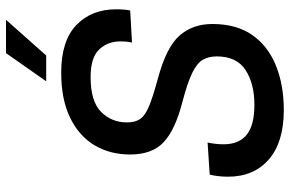

<svg xmlns="http://www.w3.org/2000/svg" viewBox="-183 -767 966 640"><g transform="rotate(-90 300.0 -447.0)"><path d="M253 16Q146 16 88.5 -34Q31 -84 31 -170Q31 -187 33 -203.5Q35 -220 38 -231L145 -238Q143 -230 141 -215Q139 -200 139 -185Q139 -134 170.5 -108Q202 -82 271 -82Q341 -82 386.5 -111.5Q432 -141 432 -208Q432 -234 421 -253.5Q410 -273 377.5 -289Q345 -305 280 -322Q187 -346 146 -384.5Q105 -423 105 -496Q105 -563 135.5 -614.5Q166 -666 227 -696Q288 -726 378 -726Q484 -726 536.5 -675.5Q589 -625 589 -543Q589 -530 588 -517Q587 -504 585 -496L478 -490Q480 -497 481 -507.5Q482 -518 482 -529Q482 -571 455 -599.5Q428 -628 363 -628Q282 -628 247 -593Q212 -558 212 -507Q212 -479 223.5 -462.5Q235 -446 266.5 -433Q298 -420 357 -404Q462 -376 501 -332Q540 -288 540 -222Q540 -142 503.5 -89.5Q467 -37 402 -10.5Q337 16 253 16ZM349 -776 443 -910H554L435 -776Z"/></g></svg>

Font: Geist Mono Medium
Style: Italic
Weight: 500
Italic angle: -12°
Monospace: yes
Designer: Basement.studio, Andrés Briganti, Mateo Zaragoza
Foundry: Basement.studio, Vercel, Andrés Briganti, Guido Ferreyra, Mateo Zaragoza
Version: Version 1.500; ttfautohint (v1.8.4.7-5d5b)